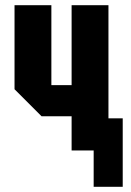

<svg xmlns="http://www.w3.org/2000/svg" viewBox="-20 -580 503 740"><path d="M398 -560V-124H453V140H341V0H256V-132H140L36 -236V-560H178V-252H256V-560Z"/></svg>

Font: Tektur Condensed SemiBold
Style: Regular
Weight: 600
Width: 3
Designer: Adam Jagosz
Foundry: Adam Jagosz
Version: Version 1.005;gftools[0.9.30]